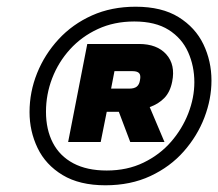

<svg xmlns="http://www.w3.org/2000/svg" viewBox="-20 -763 650 572"><path d="M294 -211Q217 -211 166.5 -241.5Q116 -272 92 -322Q68 -372 68 -429Q68 -489 90.5 -545Q113 -601 154.5 -646Q196 -691 254 -717Q312 -743 384 -743Q462 -743 512 -712Q562 -681 586 -631Q610 -581 610 -523Q610 -468 589 -413Q568 -358 527.5 -312Q487 -266 428 -238.5Q369 -211 294 -211ZM298 -255Q359 -255 407.5 -278.5Q456 -302 489.5 -340.5Q523 -379 541 -425.5Q559 -472 559 -518Q559 -566 540.5 -607.5Q522 -649 482.5 -674Q443 -699 380 -699Q320 -699 271.5 -676.5Q223 -654 188.5 -616Q154 -578 135.5 -530Q117 -482 117 -430Q117 -377 137.5 -337.5Q158 -298 198.5 -276.5Q239 -255 298 -255ZM183 -340 240 -632H394Q448 -632 475.5 -601Q503 -570 493 -520Q487 -489 469.5 -471Q452 -453 426 -444L470 -340H368L334 -430H298L280 -340ZM311 -499H365Q380 -499 387.5 -505Q395 -511 397 -524Q400 -539 394.5 -545Q389 -551 375 -551H321Z"/></svg>

Font: REM Black
Style: Italic
Weight: 900
Italic angle: -11°
Designer: Octavio Pardo
Foundry: Ashler Design
Version: Version 1.005;gftools[0.9.28]